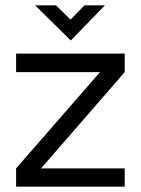

<svg xmlns="http://www.w3.org/2000/svg" viewBox="-20 -696 525 716"><path d="M445 -68V0H40V-68L353 -427H40V-496H445V-427L133 -68ZM371 -676 244 -545 111 -676H189L243 -623L295 -676Z"/></svg>

Font: Sulphur Point
Style: Regular
Weight: 400
Designer: Noponies / Dale Sattler
Foundry: Noponies
Version: Version 1.000; ttfautohint (v1.8)